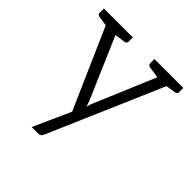

<svg xmlns="http://www.w3.org/2000/svg" viewBox="-179 -644 962 962"><g transform="rotate(45 302.0 -163.0)"><path d="M583 -472Q583 -459 570 -456L517 -448L256 156Q249 175 230 175H184L273 -23L86 -448L33 -456Q20 -459 20 -472V-501H225V-472Q225 -459 212 -456L155 -448L294 -126Q304 -100 306 -91Q312 -115 318 -127L453 -447L391 -456Q378 -459 378 -472V-501H583Z"/></g></svg>

Font: Aleo Light
Style: Regular
Weight: 300
Designer: Alessio Laiso
Foundry: Alessio Laiso
Version: Version 2.000